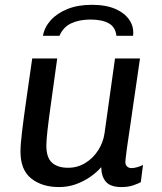

<svg xmlns="http://www.w3.org/2000/svg" viewBox="-20 -748 656 778"><path d="M219.2 10Q150.5 10 106.8 -24.6Q63 -59.2 63 -133.8Q63 -161.5 69.1 -212.9Q75.2 -264.2 85.9 -339.1Q96.5 -414 110.5 -511H211.8Q196.8 -402.2 186.9 -331.4Q177 -260.5 172.4 -219.5Q167.8 -178.5 167.8 -158.5Q167.8 -109.5 190.6 -88.9Q213.5 -68.2 255.8 -68.2Q294 -68.2 325.4 -87.4Q356.8 -106.5 377.5 -138.5Q398.2 -170.5 403.5 -207.5L446 -511H547.2Q540.5 -463.8 534 -419.5Q527.5 -375.2 521.6 -335.1Q515.8 -295 510.8 -260Q505.8 -225 501.4 -196.2Q497 -167.5 494.1 -145.8Q491.2 -124 489.6 -110.1Q488 -96.2 488 -91.8Q488 -78.8 495.6 -72.8Q503.2 -66.8 512.5 -66.8Q523.5 -66.8 537.2 -70.9Q551 -75 559.5 -79.8L550.5 -9.8Q541 -4.5 520.5 2.8Q500 10 471.8 10Q427.8 10 409.1 -11.6Q390.5 -33.2 390.2 -70.8Q371.5 -49 344.9 -30.8Q318.2 -12.5 286.5 -1.2Q254.8 10 219.2 10ZM154.2 -603Q160 -637.5 185.5 -665.9Q211 -694.2 253.2 -711.4Q295.5 -728.5 352 -728.5Q410 -728.5 448.4 -711.4Q486.8 -694.2 505.1 -665.9Q523.5 -637.5 519.2 -603H451.8Q447.8 -638.5 420.6 -653.6Q393.5 -668.8 347 -668.8Q301.2 -668.8 268.8 -653.6Q236.2 -638.5 221 -603Z"/></svg>

Font: Chivo Medium
Style: Italic
Weight: 500
Italic angle: -8.05°
Designer: Hector Gatti
Foundry: Omnibus-Type
Version: Version 2.002